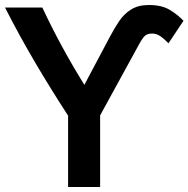

<svg xmlns="http://www.w3.org/2000/svg" viewBox="-32 -735 753 767"><path d="M-12 -705Q45 -593 108 -486Q171 -379 240 -273V12H368V-274L523 -557Q537 -583 547 -592Q557 -601 576 -601Q594 -601 610 -589.5Q626 -578 641 -562L701 -652Q676 -678 644.5 -696.5Q613 -715 563 -715Q520 -715 491.5 -697Q463 -679 444 -650.5Q425 -622 408 -590L305 -396Q259 -470 217 -547Q175 -624 137 -705Z"/></svg>

Font: Repo DemiBold
Style: Regular
Weight: 600
Designer: Stefan Peev
Foundry: Context Ltd
Version: Version 1.502